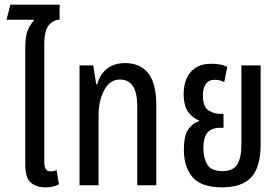

<svg xmlns="http://www.w3.org/2000/svg" viewBox="-20 -799 1208 828"><path d="M176 9Q138 9 113.5 -11Q89 -31 89 -89V-592Q89 -645 100.5 -670.5Q112 -696 126 -710L125 -714H8L25 -779H237V-714Q211 -714 191 -691Q171 -668 171 -608V-100Q171 -78 178 -69Q185 -60 199 -60Q214 -60 224 -66L234 -4Q221 3 206 6Q191 9 176 9Z M323 0V-517H382L395 -435H399Q411 -479 442 -503Q473 -527 519 -527Q584 -527 619 -483.5Q654 -440 654 -346V0H572V-341Q572 -456 497 -456Q454 -456 429.5 -410.5Q405 -365 405 -300V0Z M938 9Q848 9 810.5 -35Q773 -79 773 -152Q773 -217 793.5 -243.5Q814 -270 838 -276V-280Q815 -287 793.5 -313.5Q772 -340 772 -395Q772 -428 783.5 -457.5Q795 -487 821.5 -505.5Q848 -524 892 -524Q912 -524 931 -520.5Q950 -517 960 -510L947 -445Q940 -449 929 -452Q918 -455 906 -455Q880 -455 867.5 -436.5Q855 -418 855 -389Q855 -339 878.5 -323.5Q902 -308 930 -308H944V-248H930Q893 -248 875 -227.5Q857 -207 857 -159Q857 -119 873.5 -90Q890 -61 939 -61Q986 -61 1003.5 -90.5Q1021 -120 1021 -172V-517H1104V-177Q1104 -79 1064 -35Q1024 9 938 9Z"/></svg>

Font: Noto Sans Thai UI ExtCond
Style: Regular
Weight: 400
Width: 2
Designer: Monotype Design Team
Foundry: Monotype Imaging Inc.
Version: Version 2.000